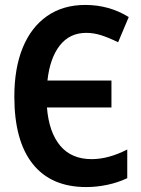

<svg xmlns="http://www.w3.org/2000/svg" viewBox="-20 -747 570 777"><path d="M329 10Q187 10 112.5 -83.5Q38 -177 38 -356Q38 -471 72 -554Q106 -637 170.5 -682Q235 -727 325 -727Q422 -727 501 -678L458 -576Q419 -595 389 -604.5Q359 -614 329 -614Q262 -614 222 -563Q182 -512 172 -421H431V-312H170Q178 -212 223.5 -157.5Q269 -103 351 -103Q419 -103 495 -142V-26Q457 -8 414 1Q371 10 329 10Z"/></svg>

Font: Noto Sans Mono Condensed
Style: Bold
Weight: 700
Width: 3
Designer: Monotype Design Team
Foundry: Monotype Imaging Inc.
Version: Version 2.014